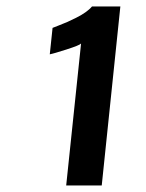

<svg xmlns="http://www.w3.org/2000/svg" viewBox="-20 -900 456 599"><path d="M186.5 -321.3 232.9 -764.2Q228.5 -758.8 187.3 -745.6Q146 -732.4 135.3 -730.5L144 -813Q145 -813.5 162.1 -820.1Q179.2 -826.7 190.2 -831.5Q201.2 -836.4 217.8 -844.7Q234.4 -853 246.8 -861.8Q259.3 -870.6 267.1 -879.9H355.5L297.4 -321.3Z"/></svg>

Font: Oswald
Style: Demi-Bold
Weight: 600
Designer: Vernon Adams
Foundry: Vernon Adams
Version: 3.0; ttfautohint (v0.94.23-7a4d-dirty) -l 8 -r 50 -G 200 -x 